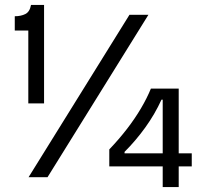

<svg xmlns="http://www.w3.org/2000/svg" viewBox="-20 -720 849 780"><path d="M95 -300V-596H40V-654Q65 -654 83 -663Q101 -672 106 -700H159V-300ZM96 0 506 -660H583L173 0ZM424 -44V-113Q464 -155 496 -196.5Q528 -238 552.5 -279.5Q577 -321 593 -360H706V40H641V-315H636Q609 -256 570.5 -202.5Q532 -149 486 -103V-97H759V-44Z"/></svg>

Font: Bricolage Grotesque 24pt Light
Style: Regular
Weight: 300
Designer: Mathieu Triay
Foundry: Atelier Triay
Version: Version 1.001;gftools[0.9.33.dev8+g029e19f]